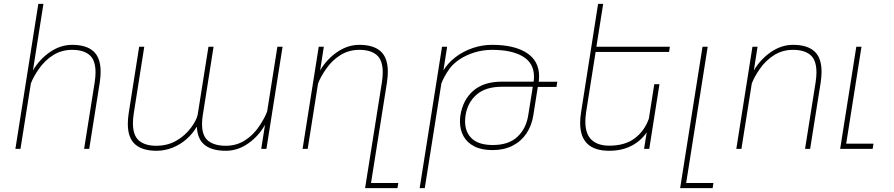

<svg xmlns="http://www.w3.org/2000/svg" viewBox="-20 -770 4624 993"><path d="M181.2 -413.6Q152.8 -373 139.6 -338.4L85.9 0H59.6L178.2 -750H204.6L150.4 -405.8Q184.6 -463.9 238.8 -501Q293 -538.1 353 -538.1Q426.3 -538.1 463.4 -504.6Q500.5 -471.2 500.5 -398.9Q500.5 -374.5 496.1 -344.2L441.4 0H415L469.7 -344.2Q474.1 -373 474.1 -395.5Q474.1 -459.5 442.6 -485.8Q411.1 -512.2 353 -512.2Q298.8 -512.2 255.4 -485.1Q211.9 -458 181.2 -413.6Z M1321.3 -118.2Q1351.1 -163.1 1361.8 -194.3L1414.6 -528.3H1441.4L1357.9 0H1331.1L1350.6 -124.5Q1316.9 -64.9 1262.9 -27.6Q1209 9.8 1147.9 9.8Q1076.2 9.8 1038.6 -20.3Q1001 -50.3 998 -115.2Q977.5 -79.6 945.6 -51.3Q913.6 -22.9 873.3 -6.6Q833 9.8 789.6 9.8Q716.3 9.8 678.7 -23.7Q641.1 -57.1 641.1 -129.4Q641.1 -154.3 645.5 -184.1L699.7 -528.3H726.1L671.9 -184.1Q667.5 -155.8 667.5 -132.8Q667.5 -69.3 699 -42.7Q730.5 -16.1 787.6 -16.1Q846.7 -16.1 892.3 -42.5Q938 -68.8 968.8 -110.8Q996.1 -147.9 1002.4 -176.8L1058.1 -528.3H1084.5L1028.8 -174.3Q1024.9 -151.4 1024.9 -127.9Q1024.9 -66.9 1057.1 -41.5Q1089.4 -16.1 1147.9 -16.1Q1203.1 -16.1 1247.1 -44.2Q1291 -72.3 1321.3 -118.2Z M2040 176.3 2035.6 203.1H1868.2L1955.1 -344.2Q1959.5 -373 1959.5 -395.5Q1959.5 -459.5 1928 -485.8Q1896.5 -512.2 1838.4 -512.2Q1784.2 -512.2 1740.7 -485.1Q1697.3 -458 1666.5 -413.6Q1638.2 -373 1625 -338.4L1571.3 0H1544.9L1628.4 -528.3H1654.8L1635.7 -405.8Q1669.9 -463.9 1724.1 -501Q1778.3 -538.1 1838.4 -538.1Q1911.6 -538.1 1948.7 -504.6Q1985.8 -471.2 1985.8 -398.9Q1985.8 -374.5 1981.4 -344.2L1898.9 176.3Z M2761.7 -320.3 2760.7 -315.4 2738.3 -173.8Q2730 -120.1 2702.4 -79.3Q2674.8 -38.6 2630.4 -16.1Q2585.9 6.3 2527.8 6.3Q2471.2 6.3 2433.3 -12.9Q2395.5 -32.2 2377.2 -65.7Q2358.9 -99.1 2358.9 -141.1Q2358.9 -159.7 2361.3 -173.8Q2374 -253.9 2428 -300.8Q2481.9 -347.7 2575.7 -347.7H2739.7Q2741.7 -359.4 2741.7 -373.5Q2741.7 -443.4 2684.3 -477.8Q2627 -512.2 2524.9 -512.2Q2476.6 -512.2 2432.6 -498.3Q2388.7 -484.4 2355.5 -461.9Q2322.3 -439.5 2304.2 -413.6Q2276.4 -374.5 2262.7 -338.4L2176.8 203.1H2150.4L2266.1 -528.3H2292.5L2273.4 -405.8Q2295.4 -442.9 2334.2 -473.1Q2373 -503.4 2422.6 -520.8Q2472.2 -538.1 2524.9 -538.1Q2639.6 -538.1 2703.9 -496.6Q2768.1 -455.1 2768.1 -376Q2768.1 -360.8 2766.1 -347.2H2862.3L2857.9 -320.3ZM2711.9 -173.8 2735.4 -320.3H2734.4V-321.3H2575.7Q2491.7 -321.3 2445.1 -280.8Q2398.4 -240.2 2387.7 -173.8Q2385.3 -155.8 2385.3 -142.6Q2385.3 -85.9 2420.9 -53Q2456.5 -20 2528.8 -20Q2610.8 -20 2656 -62.5Q2701.2 -105 2711.9 -173.8Z M3011.2 -189.5Q3007.3 -161.1 3007.3 -141.6Q3007.3 -76.2 3040 -46.4Q3072.8 -16.6 3130.4 -16.6Q3212.9 -16.6 3263.4 -55.2Q3314 -93.8 3335.9 -156.7L3363.8 -334.5H3390.6L3337.9 0H3311L3324.7 -85.4Q3293.5 -40 3244.4 -15.1Q3195.3 9.8 3130.4 9.8Q2980.5 9.8 2980.5 -134.3Q2980.5 -161.1 2985.4 -190.4L3073.2 -750H3099.6L3064.5 -528.3H3444.3L3440.4 -501.5H3060.5Z M3669.9 176.3 3665.5 203.1H3497.6L3613.3 -528.3H3640.1L3528.8 176.3Z M3909.7 -413.6Q3881.3 -373 3868.2 -338.4L3814.5 0H3788.1L3871.6 -528.3H3897.9L3878.9 -405.8Q3913.1 -463.9 3967.3 -501Q4021.5 -538.1 4081.5 -538.1Q4154.8 -538.1 4191.9 -504.6Q4229 -471.2 4229 -398.9Q4229 -374.5 4224.6 -344.2L4169.9 0H4143.6L4198.2 -344.2Q4202.6 -373 4202.6 -395.5Q4202.6 -459.5 4171.1 -485.8Q4139.6 -512.2 4081.5 -512.2Q4027.3 -512.2 3983.9 -485.1Q3940.4 -458 3909.7 -413.6Z M4497.6 -26.9 4493.2 0H4325.2L4408.7 -528.3H4435.5L4356.4 -26.9Z"/></svg>

Font: Mardoto Thin
Style: Italic
Weight: 250
Italic angle: -12°
Designer: Christian Robertson, Vahan Hovhannisyan
Foundry: Google
Version: Version 1.000